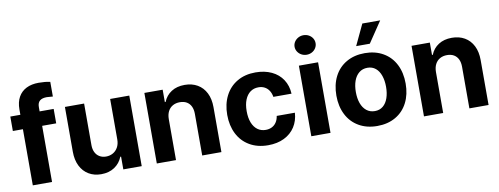

<svg xmlns="http://www.w3.org/2000/svg" viewBox="-63 -1083 3695 1421"><g transform="rotate(-10 1785.0 -373.0)"><path d="M339.5 -421.8H13.7V-530.3H339.5ZM262.8 -740.2Q287.9 -740.2 308.9 -738.2Q329.9 -736.2 349.6 -731.6V-621.6Q318.9 -624.9 304.5 -624.9Q269.4 -624.9 251.7 -610Q233.9 -595.2 233.9 -563V0H89.3V-570.5Q89.3 -625.6 110.6 -663.6Q131.9 -701.5 170.8 -720.9Q209.7 -740.2 262.8 -740.2Z M764 -530.3H907.8V0H769.5V-95.9H763.7Q744.8 -48.5 703.3 -20.8Q661.9 6.8 603.1 6.8Q550.1 6.8 509.6 -17.3Q469.1 -41.4 446.6 -86.6Q424.1 -131.8 424.1 -192.8V-530.3H568.3V-218Q568.3 -187 579.6 -163.9Q591 -140.8 612.1 -128.3Q633.2 -115.7 660.9 -115.7Q688.7 -115.7 712.2 -128.5Q735.7 -141.3 749.9 -166.5Q764 -191.8 764 -226.1Z M1165.5 0H1021.2V-530.3H1158.7V-437.3H1164.4Q1183.3 -484.2 1224.4 -510.6Q1265.5 -537.1 1324.1 -537.1Q1379.3 -537.1 1420.5 -513.2Q1461.6 -489.3 1484.2 -444.4Q1506.7 -399.5 1506.7 -338V0H1362.4V-312.8Q1362.4 -345.5 1351.3 -368.8Q1340.2 -392 1318.9 -404.6Q1297.5 -417.1 1267.2 -417.1Q1237 -417.1 1213.9 -404.1Q1190.8 -391.1 1178.1 -366.4Q1165.5 -341.7 1165.5 -307.3Z M1596.8 -263.2Q1596.8 -344.4 1628.5 -406.4Q1660.1 -468.3 1718.8 -502.7Q1777.4 -537.1 1856.4 -537.1Q1924.6 -537.1 1977.2 -512.5Q2029.8 -487.8 2059.8 -442Q2089.8 -396.2 2092.8 -335.8H1956.3Q1952.1 -362.3 1939.3 -382.5Q1926.6 -402.7 1906.2 -413.7Q1885.9 -424.7 1858.9 -424.7Q1824.2 -424.7 1798.2 -405.9Q1772.2 -387 1757.8 -351.4Q1743.3 -315.8 1743.3 -265.6Q1743.3 -215 1757.5 -179Q1771.8 -143 1797.8 -123.9Q1823.8 -104.8 1858.9 -104.8Q1884.6 -104.8 1905.3 -115Q1925.9 -125.2 1939 -145.1Q1952.2 -165 1956.3 -192.7H2092.8Q2089.2 -132.7 2059.7 -86.8Q2030.1 -40.9 1978.3 -15.4Q1926.5 10.2 1857.2 10.2Q1777.4 10.2 1718.3 -24.4Q1659.3 -59 1628 -121Q1596.8 -183 1596.8 -263.2Z M2182.4 -530.3H2326.6V0H2182.4ZM2175.2 -673.3Q2175.2 -693.3 2186 -710.2Q2196.9 -727 2215 -736.8Q2233.1 -746.6 2254.2 -746.6Q2275.8 -746.6 2293.9 -736.8Q2312 -727 2322.6 -710.2Q2333.1 -693.3 2333.1 -673.3Q2333.1 -653.7 2322.6 -636.6Q2312 -619.5 2293.9 -609.7Q2275.8 -599.9 2254.2 -599.9Q2233.1 -599.9 2215 -609.7Q2196.9 -619.5 2186 -636.6Q2175.2 -653.7 2175.2 -673.3Z M2417.1 -263.2Q2417.1 -345.3 2448.8 -407Q2480.4 -468.8 2539.5 -502.9Q2598.5 -537.1 2677.6 -537.1Q2756.6 -537.1 2815.7 -502.9Q2874.8 -468.8 2906.2 -407Q2937.7 -345.3 2937.7 -263.2Q2937.7 -182.2 2906.2 -120.2Q2874.8 -58.2 2815.7 -24Q2756.6 10.2 2677.6 10.2Q2598.5 10.2 2539.5 -24Q2480.4 -58.2 2448.8 -120.2Q2417.1 -182.2 2417.1 -263.2ZM2790.7 -264.4Q2790.7 -311.3 2778 -348.1Q2765.4 -385 2740.2 -406Q2714.9 -427 2678.7 -427Q2641.8 -427 2615.9 -406Q2589.9 -385 2576.7 -348.4Q2563.6 -311.9 2563.6 -264.4Q2563.6 -216.9 2576.7 -180.2Q2589.9 -143.6 2615.9 -122.6Q2641.8 -101.6 2678.7 -101.6Q2714.9 -101.6 2740.2 -122.6Q2765.4 -143.6 2778 -180.5Q2790.7 -217.4 2790.7 -264.4ZM2699 -756.1H2833.3L2727.6 -599.2H2625Z M3173.3 0H3029V-530.3H3166.5V-437.3H3172.2Q3191.1 -484.2 3232.2 -510.6Q3273.3 -537.1 3331.9 -537.1Q3387.2 -537.1 3428.3 -513.2Q3469.4 -489.3 3492 -444.4Q3514.5 -399.5 3514.5 -338V0H3370.3V-312.8Q3370.3 -345.5 3359.1 -368.8Q3348 -392 3326.7 -404.6Q3305.4 -417.1 3275 -417.1Q3244.8 -417.1 3221.7 -404.1Q3198.6 -391.1 3186 -366.4Q3173.3 -341.7 3173.3 -307.3Z"/></g></svg>

Font: Pretendard JP Variable
Style: Regular
Weight: 400
Designer: Base glyphs from Inter by Rasmus Andersson; Hangul glyphs from Noto Sans CJK(Source Han Sans) by Jang Soo-young and Kang
Foundry: Kil Hyung-jin
Version: Version 1.307;Glyphs 3.2 (3192)